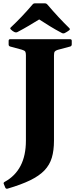

<svg xmlns="http://www.w3.org/2000/svg" viewBox="-20 -985 471 1156"><path d="M3 123Q-1 115 8 110Q136 40 136 -138V-653Q136 -668 132 -674.5Q128 -681 111 -686L41 -705Q32 -708 32 -717V-739Q32 -749 41 -749H402Q412 -749 412 -739V-718Q412 -708 403 -705L328 -685Q315 -681 310 -675Q305 -669 305 -651V-138Q305 -79 292 -35.5Q279 8 247.5 41Q216 74 161.5 100.5Q107 127 25 151Q16 153 12 145ZM46 -807Q38 -814 45 -820Q76 -849 109 -883.5Q142 -918 176 -958Q181 -965 192 -965H249Q259 -965 265 -958Q299 -918 333 -881.5Q367 -845 397 -816Q404 -809 397 -803Q391 -798 384 -794Q377 -790 370 -786Q361 -782 353 -786Q313 -807 280 -827.5Q247 -848 216 -868Q187 -850 154 -830.5Q121 -811 85 -792Q77 -788 67 -792Q56 -797 46 -807Z"/></svg>

Font: Hahmlet
Style: Bold
Weight: 700
Designer: Minjoo Ham & Mark Frömberg
Foundry: hypertype
Version: Version 1.002; ttfautohint (v1.8.3)